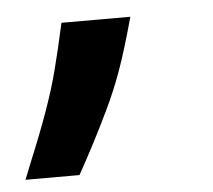

<svg xmlns="http://www.w3.org/2000/svg" viewBox="-54 -134 385 347"><g transform="rotate(-5 138.5 39.5)"><path d="M77.4 177.6H-20.6L-7.8 145.6Q12.4 96.9 26.6 57Q40.8 17 49 -15.3Q53.6 -33 58.6 -54Q63.6 -74.9 68.9 -99.4H193.9Q177.6 -40.1 165.1 -5.3Q159.1 11.7 151.6 29.7Q144.2 47.6 134.9 66.8Q107.2 124.3 77.4 177.6Z"/></g></svg>

Font: Linik Sans
Style: Bold Italic
Weight: 700
Italic angle: 9°
Designer: Fonts by Rasmus Andersson / Changes by Cristiano Sobral with parts from Marc Monis
Foundry: rsms
Version: Version 3.020; ttfautohint (v1.6)